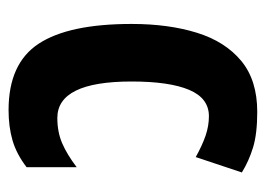

<svg xmlns="http://www.w3.org/2000/svg" viewBox="-104 -492 606 437"><g transform="rotate(90 198.5 -273.0)"><path d="M230 10Q124 10 79 -58.5Q34 -127 34 -270Q34 -354 54 -418.5Q74 -483 118 -519.5Q162 -556 234 -556Q284 -556 315 -546.5Q346 -537 372 -521L337 -416Q310 -431 288 -438.5Q266 -446 244 -446Q203 -446 184 -401Q165 -356 165 -270Q165 -101 248 -101Q280 -101 305.5 -112Q331 -123 360 -145V-31Q330 -8 299 1Q268 10 230 10Z"/></g></svg>

Font: Noto Sans Gujarati UI ExtraCondensed
Style: Bold
Weight: 700
Width: 2
Designer: Jelle Bosma - Monotype Design Team, Universal Thirst
Foundry: Monotype Imaging Inc.
Version: Version 2.106; ttfautohint (v1.8.4.7-5d5b)